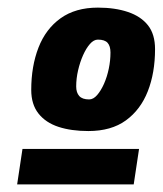

<svg xmlns="http://www.w3.org/2000/svg" viewBox="-20 -708 427 504"><path d="M25 -224 39 -317H345L331 -224ZM237 -688Q282 -688 316 -676.5Q350 -665 368.5 -641.5Q387 -618 387 -579Q387 -517 368 -468.5Q349 -420 310.5 -392Q272 -364 212 -364Q167 -364 133.5 -375Q100 -386 81 -410Q62 -434 62 -472Q62 -534 81 -583Q100 -632 139 -660Q178 -688 237 -688ZM237 -604Q226 -604 216 -592.5Q206 -581 198 -563Q190 -545 185 -523.5Q180 -502 180 -481Q180 -465 188 -456Q196 -447 214 -447Q225 -447 235 -458.5Q245 -470 253 -488Q261 -506 265.5 -527.5Q270 -549 270 -570Q270 -587 262.5 -595.5Q255 -604 237 -604Z"/></svg>

Font: Georama ExtraBold
Style: Italic
Weight: 800
Italic angle: -9°
Version: Version 1.001